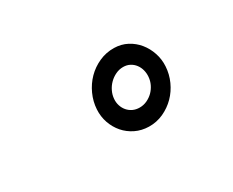

<svg xmlns="http://www.w3.org/2000/svg" viewBox="-51 -878 689 567"><g transform="rotate(-30 293.5 -594.5)"><path d="M223.1 -589.4Q224.6 -615.2 235.6 -639.4Q246.6 -663.6 264.6 -681.9Q282.7 -700.2 306.6 -710.9Q330.6 -721.7 357.4 -721.2Q381.8 -720.7 401.6 -710.2Q421.4 -699.7 435.3 -682.6Q449.2 -665.5 456.5 -643.6Q463.9 -621.6 462.4 -598.1Q460.9 -572.3 450.2 -548.6Q439.5 -524.9 421.9 -507.1Q404.3 -489.3 380.9 -478.5Q357.4 -467.8 331.1 -468.3Q306.6 -468.8 286.1 -478.8Q265.6 -488.8 251.2 -505.4Q236.8 -522 229.2 -543.7Q221.7 -565.4 223.1 -589.4ZM282.7 -590.8Q281.7 -578.6 285.2 -567.9Q288.6 -557.1 295.7 -548.8Q302.7 -540.5 313 -535.6Q323.2 -530.8 335.9 -530.8Q349.1 -530.8 361.1 -536.4Q373 -542 382.1 -551Q391.1 -560.1 396.7 -571.8Q402.3 -583.5 403.3 -596.7Q404.3 -608.4 401.4 -619.6Q398.4 -630.9 391.8 -639.6Q385.3 -648.4 375.2 -653.8Q365.2 -659.2 352.5 -659.2Q338.9 -659.2 326.7 -653.3Q314.5 -647.5 304.9 -637.9Q295.4 -628.4 289.6 -616.2Q283.7 -604 282.7 -590.8Z"/></g></svg>

Font: TypoPRO Roboto Mono
Style: Italic
Weight: 400
Designer: Google
Version: Version 2.000986; 2015; ttfautohint (v1.3)